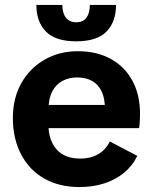

<svg xmlns="http://www.w3.org/2000/svg" viewBox="-20 -744 613 776"><path d="M301 12Q219 12 158.5 -22.5Q98 -57 65 -120.5Q32 -184 32 -267Q32 -347 66 -407.5Q100 -468 159.5 -502.5Q219 -537 295 -537Q371 -537 427.5 -506Q484 -475 515 -418Q546 -361 546 -283Q546 -269 545 -252.5Q544 -236 542 -226H102V-320H447L404 -305Q404 -346 391 -374Q378 -402 353 -416.5Q328 -431 292 -431Q258 -431 231.5 -416.5Q205 -402 190.5 -373Q176 -344 176 -301V-238Q176 -178 208.5 -140.5Q241 -103 305 -103Q345 -103 375.5 -120Q406 -137 424 -172L535 -114Q515 -73 480.5 -45Q446 -17 400.5 -2.5Q355 12 301 12ZM288 -577Q204 -577 165.5 -616.5Q127 -656 127 -724H232Q232 -691 246.5 -672.5Q261 -654 288 -654Q316 -654 329.5 -672.5Q343 -691 343 -724H449Q449 -656 410.5 -616.5Q372 -577 288 -577Z"/></svg>

Font: TikTok Sans 24pt
Style: Bold
Weight: 700
Version: Version 4.000